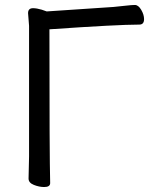

<svg xmlns="http://www.w3.org/2000/svg" viewBox="-20 -738 613 773"><path d="M158 15Q138 15 116.5 6.5Q95 -2 95 -19L97 -108V-634L93 -685Q93 -705 113 -705Q128 -705 148 -699L168 -692L437 -710Q459 -712 485 -715Q511 -718 523 -718Q537 -718 548.5 -698.5Q560 -679 560 -661Q560 -639 541 -639Q453 -639 179 -620Q179 -107 182 -1Q182 15 158 15Z"/></svg>

Font: LXGW WenKai Lite
Style: Bold
Weight: 700
Designer: LXGW / Fontworks Inc.
Foundry: LXGW / Fontworks Inc.
Version: Version 1.330;April 28, 2024